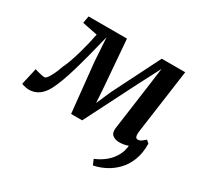

<svg xmlns="http://www.w3.org/2000/svg" viewBox="-187 -750 1199 1156"><g transform="rotate(30 412.0 -172.0)"><path d="M653 10Q625 10 606.8 -4.5Q588.5 -19 593 -54L633.5 -347.5L654 -500L575.5 -349L395 7H318L282.5 -337L272 -500Q254 -426 237 -360.8Q220 -295.5 204 -240.8Q188 -186 172 -143Q156 -100 140 -70.5Q120 -33 90.8 -12.5Q61.5 8 21.5 8Q14 8 3.2 5.8Q-7.5 3.5 -16.8 0.8Q-26 -2 -27.5 -4L-1 -120.5Q2.5 -118 16.8 -114Q31 -110 46 -107Q61 -104 67.5 -104Q75.5 -104 84 -114.5Q92.5 -125 101.5 -141.8Q110.5 -158.5 118.8 -178.2Q127 -198 133.5 -217Q145 -239.5 156.5 -272.5Q168 -305.5 178.8 -343Q189.5 -380.5 198.2 -417.2Q207 -454 212.5 -483.5L107 -504.5L115.5 -554H382.5L409 -223L415.5 -125L458 -223L624.5 -554H787.5L725.5 -107Q724 -93.5 724.5 -82.8Q725 -72 729.2 -65.8Q733.5 -59.5 742 -59.5Q756 -59.5 767.8 -68.2Q779.5 -77 791.5 -87.5L810.5 -70.5Q806.5 -65 793.2 -52Q780 -39 759.8 -24.5Q739.5 -10 712.5 0Q685.5 10 653 10ZM810.5 -70.5Q811.5 -4 791.8 45.5Q772 95 738.8 128.8Q705.5 162.5 665.8 182.5Q626 202.5 586.5 210L571 173Q611 157 644.8 129Q678.5 101 698.5 60.5Q718.5 20 715.5 -32.5Z"/></g></svg>

Font: Merriweather 20pt SemiBold
Style: Italic
Weight: 600
Italic angle: -7.8°
Version: Version 2.101